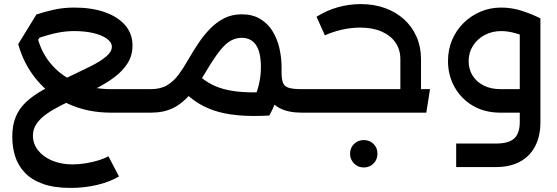

<svg xmlns="http://www.w3.org/2000/svg" viewBox="-20 -551 2723 939"><path d="M325 368Q244 368 189 348Q134 328 101 293Q68 258 54 213Q40 168 40 118Q40 62 56.5 21.5Q73 -19 106.5 -51Q140 -83 192 -112Q244 -141 314 -174Q373 -202 421.5 -226Q470 -250 498.5 -274Q527 -298 527 -322Q527 -344 503 -361.5Q479 -379 437.5 -389Q396 -399 343 -399Q303 -399 262.5 -391Q222 -383 174 -367L134 -315L69 -335L158 -480Q199 -494 245.5 -504Q292 -514 344 -514Q427 -514 491 -492Q555 -470 591.5 -428.5Q628 -387 628 -328Q628 -280 604.5 -242.5Q581 -205 541.5 -175Q502 -145 454 -120.5Q406 -96 357 -73Q315 -54 276.5 -34.5Q238 -15 207.5 6.5Q177 28 159 54Q141 80 141 113Q141 152 166 184Q191 216 235 234.5Q279 253 335 253Q366 253 399.5 247.5Q433 242 462.5 233Q492 224 510 213L562 312Q516 339 454.5 353.5Q393 368 325 368ZM524 0Q409 0 316.5 -42Q224 -84 160.5 -159.5Q97 -235 69 -335L158 -394Q173 -309 223 -246Q273 -183 350.5 -149Q428 -115 524 -115H717V0ZM717 0V-115Q728 -115 732.5 -99.5Q737 -84 737 -58Q737 -32 732.5 -16Q728 0 717 0Z M1456 0Q1391 0 1349 -21.5Q1307 -43 1286.5 -87Q1266 -131 1266 -198V-222H1357V-198Q1357 -164 1364 -146Q1371 -128 1392.5 -121.5Q1414 -115 1456 -115H1497V0ZM717 0Q706 0 701.5 -16Q697 -32 697 -59Q697 -85 701.5 -100Q706 -115 717 -115ZM717 0V-115Q765 -115 797 -134Q829 -153 853.5 -186Q878 -219 901 -260Q924 -300 950 -339Q976 -378 1007 -410Q1038 -442 1076 -461.5Q1114 -481 1162 -481Q1215 -481 1252.5 -458.5Q1290 -436 1313 -398.5Q1336 -361 1346.5 -315Q1357 -269 1357 -222Q1357 -171 1343 -106.5Q1329 -42 1297 14L1209 -43Q1232 -83 1244 -129Q1256 -175 1256 -222Q1256 -296 1232 -331Q1208 -366 1162 -366Q1133 -366 1107.5 -351.5Q1082 -337 1054 -301.5Q1026 -266 988 -202Q948 -134 909.5 -89Q871 -44 825.5 -22Q780 0 717 0ZM1292 -101 1297 14Q1207 19 1141 12.5Q1075 6 1025.5 -11Q976 -28 937.5 -54.5Q899 -81 866 -115L939 -195Q976 -157 1022.5 -134.5Q1069 -112 1134.5 -104Q1200 -96 1292 -101ZM1497 0V-115Q1508 -115 1512.5 -99.5Q1517 -84 1517 -58Q1517 -32 1512.5 -16Q1508 0 1497 0Z M1938 0V-262Q1938 -308 1914.5 -342.5Q1891 -377 1847 -396.5Q1803 -416 1742 -416Q1694 -416 1648.5 -405Q1603 -394 1569 -378L1528 -469Q1577 -500 1632 -515.5Q1687 -531 1744 -531Q1809 -531 1863 -511.5Q1917 -492 1956.5 -456Q1996 -420 2017.5 -370.5Q2039 -321 2039 -262V0ZM1497 0V-115H2083L2065 0ZM1497 0Q1486 0 1481.5 -16Q1477 -32 1477 -59Q1477 -85 1481.5 -100Q1486 -115 1497 -115ZM1759 268Q1731 268 1711.5 248.5Q1692 229 1692 201Q1692 172 1711.5 153Q1731 134 1759 134Q1788 134 1807 153Q1826 172 1826 201Q1826 229 1807 248.5Q1788 268 1759 268Z M2211 266V151H2406Q2468 151 2495 126Q2522 101 2522 46V-461H2623V46Q2623 116 2596.5 165.5Q2570 215 2521.5 240.5Q2473 266 2406 266ZM2428 0Q2350 0 2292.5 -34Q2235 -68 2203 -125.5Q2171 -183 2171 -252Q2171 -308 2191 -355.5Q2211 -403 2247 -438.5Q2283 -474 2330 -494Q2377 -514 2431 -514Q2484 -514 2534 -497.5Q2584 -481 2623 -461L2578 -358Q2496 -399 2431 -399Q2386 -399 2350 -379.5Q2314 -360 2293 -327Q2272 -294 2272 -252Q2272 -212 2291.5 -181Q2311 -150 2346 -132.5Q2381 -115 2428 -115H2572V0Z"/></svg>

Font: Alexandria
Style: Regular
Weight: 400
Designer: Mohamed Gaber
Foundry: Kief Type Foundry
Version: Version 5.100